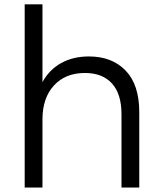

<svg xmlns="http://www.w3.org/2000/svg" viewBox="-20 -844 732 864"><path d="M606.7 -340V0H526.7V-330Q526.7 -421.1 483.9 -468.3Q441.1 -515.6 362.2 -515.6Q274.4 -515.6 222.8 -459.4Q171.1 -403.3 171.1 -306.7V0H91.1V-824.4H171.1V-474.4Q201.1 -530 255 -560Q308.9 -590 380 -590Q484.4 -590 545.6 -526.1Q606.7 -462.2 606.7 -340Z"/></svg>

Font: Paperlogy 4 Regular
Style: Regular
Weight: 400
Designer: redesigned by Lee Juim, glyphs from Gmarket Sans & Montserrat
Foundry: PT&
Version: Version 1.001